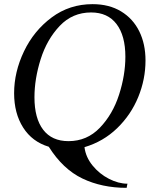

<svg xmlns="http://www.w3.org/2000/svg" viewBox="-20 -700 751 925"><path d="M215 7Q135 -17 91.5 -85.5Q48 -154 48 -251Q48 -353 95.5 -452.5Q143 -552 229 -616Q315 -680 426 -680Q506 -680 563.5 -645Q621 -610 651 -549Q681 -488 681 -409Q681 -318 646 -232.5Q611 -147 544.5 -82.5Q478 -18 387 9Q393 57 426 97.5Q459 138 505 161.5Q551 185 594 185L590 205Q471 205 377 160Q283 115 215 7ZM584 -427Q584 -528 541.5 -584Q499 -640 419 -640Q329 -640 267.5 -575Q206 -510 176 -415Q146 -320 146 -231Q146 -130 188 -75Q230 -20 310 -20Q399 -20 461 -84.5Q523 -149 553.5 -243.5Q584 -338 584 -427Z"/></svg>

Font: Philosopher
Style: Italic
Weight: 400
Italic angle: -10°
Designer: Jovanny Lemonad
Foundry: Jovanny Lemonad
Version: Version 2.000